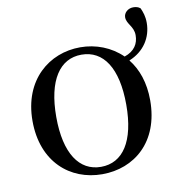

<svg xmlns="http://www.w3.org/2000/svg" viewBox="-78 -735 758 821"><g transform="rotate(-10 301.5 -325.0)"><path d="M301 -17C207 -17 149 -101 149 -260C149 -420 207 -504 301 -504C396 -504 453 -420 453 -260C453 -101 396 -17 301 -17ZM301 15C440 15 557 -80 557 -261C557 -338 535 -399 499 -444C564 -470 600 -526 600 -590C600 -618 593 -637 585 -655C576 -663 565 -665 554 -665C530 -665 513 -647 513 -629C513 -599 544 -585 544 -546C544 -509 526 -479 482 -464C434 -511 369 -536 301 -536C167 -536 46 -440 46 -261C46 -82 162 15 301 15Z"/></g></svg>

Font: Noto Serif KR Medium
Style: Regular
Weight: 500
Designer: Ryoko NISHIZUKA 西塚涼子 (kana & ideographs); Frank Grießhammer (Latin, Greek & Cyrillic); Wenlong ZHANG 张文龙 (bopomofo); San
Foundry: Adobe
Version: Version 2.001;hotconv 1.1.0;makeotfexe 2.6.0